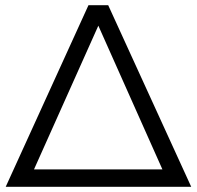

<svg xmlns="http://www.w3.org/2000/svg" viewBox="-20 -720 759 740"><path d="M606 -67H111L359 -621ZM2 0H717L397 -700H321Z"/></svg>

Font: Montserrat-Alt1
Style: Regular
Weight: 400
Designer: Differentunic
Foundry: Differentunic
Version: Version 7.222